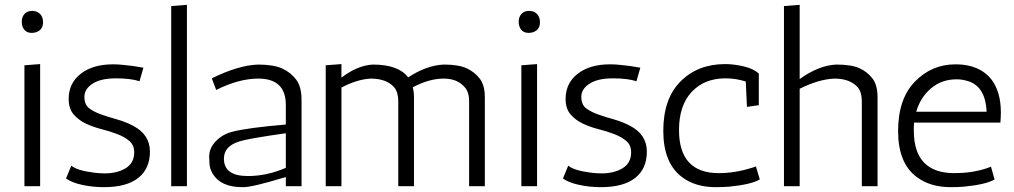

<svg xmlns="http://www.w3.org/2000/svg" viewBox="-20 -770 4195 794"><path d="M146 -505V0H81V-500ZM111 -634Q91 -634 80.5 -647Q70 -660 70 -680Q70 -700 81.5 -712.5Q93 -725 113 -725Q133 -725 145.5 -712.5Q158 -700 158 -678Q158 -656 144.5 -645Q131 -634 111 -634Z M557 -434Q521 -446 459 -446Q397 -446 363 -424Q329 -402 329 -369.5Q329 -337 349 -322Q369 -307 399 -296.5Q429 -286 464.5 -276Q500 -266 530 -250Q600 -214 600 -143Q600 -72 551.5 -34Q503 4 410 4Q363 4 319.5 -5.5Q276 -15 253 -32L275 -85Q298 -65 368 -56Q390 -53 413 -53Q465 -53 500 -74.5Q535 -96 535 -140Q535 -170 515 -187Q495 -204 465 -215.5Q435 -227 399.5 -236Q364 -245 334 -259.5Q304 -274 284 -297.5Q264 -321 264 -361Q264 -426 314 -465Q364 -504 448 -504Q469 -504 491 -501.5Q513 -499 531 -497L573 -490Z M688 0V-745L753 -750V0Z M856 -446Q965 -500 1047 -503Q1112 -503 1147.5 -486.5Q1183 -470 1205 -440.5Q1227 -411 1227 -358V0H1162V-38Q1025 4 986 4Q984 4 983 4Q893 4 860 -51Q848 -71 846.5 -90Q845 -109 845 -122Q845 -158 873 -186.5Q901 -215 940 -225Q1006 -242 1162 -255V-336Q1162 -445 1048 -445Q968 -445 874 -398ZM906 -114Q906 -42 1005 -42Q1084 -42 1162 -76V-219Q1006 -197 969 -185Q906 -165 906 -114Z M1513 -445Q1457 -442 1392 -408V0H1327V-500L1392 -505V-449Q1459 -500 1522 -503Q1628 -503 1668 -450Q1744 -500 1815 -503Q1876 -503 1909 -488Q1942 -473 1963.5 -445.5Q1985 -418 1985 -368V0H1920V-351Q1920 -388 1903 -408Q1872 -445 1815 -445Q1755 -445 1687 -409Q1692 -389 1692 -368V0H1627V-351Q1627 -388 1611 -408Q1579 -445 1513 -445Z M2201 -505V0H2136V-500ZM2166 -634Q2146 -634 2135.5 -647Q2125 -660 2125 -680Q2125 -700 2136.5 -712.5Q2148 -725 2168 -725Q2188 -725 2200.5 -712.5Q2213 -700 2213 -678Q2213 -656 2199.5 -645Q2186 -634 2166 -634Z M2612 -434Q2576 -446 2514 -446Q2452 -446 2418 -424Q2384 -402 2384 -369.5Q2384 -337 2404 -322Q2424 -307 2454 -296.5Q2484 -286 2519.5 -276Q2555 -266 2585 -250Q2655 -214 2655 -143Q2655 -72 2606.5 -34Q2558 4 2465 4Q2418 4 2374.5 -5.5Q2331 -15 2308 -32L2330 -85Q2353 -65 2423 -56Q2445 -53 2468 -53Q2520 -53 2555 -74.5Q2590 -96 2590 -140Q2590 -170 2570 -187Q2550 -204 2520 -215.5Q2490 -227 2454.5 -236Q2419 -245 2389 -259.5Q2359 -274 2339 -297.5Q2319 -321 2319 -361Q2319 -426 2369 -465Q2419 -504 2503 -504Q2524 -504 2546 -501.5Q2568 -499 2586 -497L2628 -490Z M3064 -433Q3023 -446 2980 -446Q2893 -446 2840.5 -390Q2788 -334 2788 -232Q2788 -54 2953 -54Q3019 -54 3089 -76Q3103 -80 3106 -82L3122 -28Q3087 -7 2995 2Q2969 4 2940 4Q2855 4 2800 -38Q2723 -96 2723 -229Q2723 -362 2794.5 -433.5Q2866 -505 2979 -505Q3015 -505 3055.5 -495.5Q3096 -486 3118 -466V-335L3069 -328Z M3287 -443Q3366 -500 3439 -503Q3501 -503 3534 -488Q3567 -473 3588 -445.5Q3609 -418 3609 -368V0H3544V-351Q3544 -388 3528 -408Q3496 -445 3430 -445Q3365 -442 3287 -403V0H3222V-745L3287 -750Z M3759 -230Q3759 -54 3927 -54Q3998 -54 4057 -73Q4072 -78 4078 -81L4093 -28Q4058 -7 3966 2Q3940 4 3911 4Q3827 4 3771 -38Q3694 -95 3694 -228Q3694 -361 3763.5 -432.5Q3833 -504 3932 -504Q4031 -504 4081 -440Q4119 -389 4119 -305Q4119 -285 4117 -263H3760Q3759 -255 3759 -246ZM3936 -442Q3874 -442 3830 -404.5Q3786 -367 3769 -308H4060Q4055 -419 3974 -437Q3956 -442 3936 -442Z"/></svg>

Font: Antic
Style: Regular
Weight: 400
Designer: Santiago Orozco
Foundry: Typemade
Version: Version 1.0012